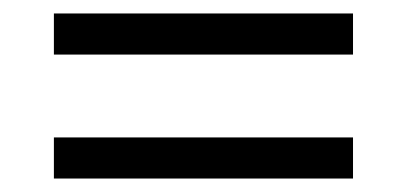

<svg xmlns="http://www.w3.org/2000/svg" viewBox="-20 -457 604 285"><path d="M60 -437H504V-376H60ZM60 -253H504V-192H60Z"/></svg>

Font: Maitree
Style: Regular
Weight: 400
Designer: CadsonDemak Team
Foundry: CadsonDemak
Version: Version 1.000